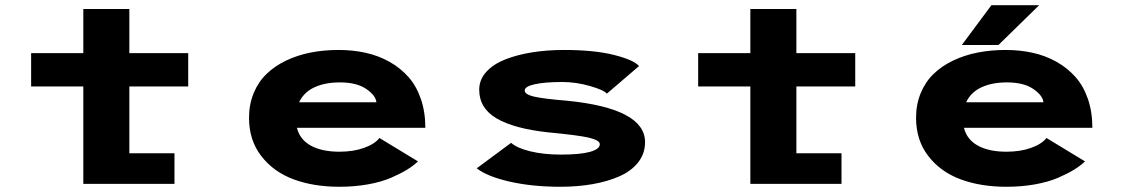

<svg xmlns="http://www.w3.org/2000/svg" viewBox="-20 -703 4290 734"><path d="M99 -372.5V-500H298.5V-668.5H474.5V-500H699.5V-372.5H474.5V-117H647V0H298.5V-372.5Z M1578 -86Q1560 -69 1535.5 -54Q1511 -39 1474.5 -23.2Q1438 -7.5 1386.8 1.8Q1335.5 11 1277.5 11Q1179 11 1102.2 -17.5Q1025.5 -46 978.8 -106.5Q932 -167 932 -252.5Q932 -304 949.8 -347Q967.5 -390 998.8 -420.2Q1030 -450.5 1073.2 -471.2Q1116.5 -492 1167 -502Q1217.5 -512 1274.5 -512Q1329 -512 1377.8 -501.2Q1426.5 -490.5 1468.5 -467Q1510.5 -443.5 1541 -409.2Q1571.5 -375 1588.8 -325.2Q1606 -275.5 1606 -214.5H1115Q1126.5 -169 1168.8 -146Q1211 -123 1277.5 -123Q1331 -123 1372 -137.8Q1413 -152.5 1430.5 -175.5ZM1279 -388Q1222.5 -388 1182 -369.2Q1141.5 -350.5 1123.5 -312H1419Q1416.5 -338 1380 -363Q1343.5 -388 1279 -388Z M2122 11Q2015.5 11 1929.2 -8.5Q1843 -28 1802.5 -59.5L1934 -157Q1956 -137 2007.2 -124.5Q2058.5 -112 2124 -112Q2198 -112 2235.5 -122.5Q2273 -133 2273 -151.5Q2273 -167 2230.8 -176.8Q2188.5 -186.5 2076 -197Q1946 -211 1879 -250Q1812 -289 1812 -360Q1812 -398.5 1839 -428.2Q1866 -458 1912 -476Q1958 -494 2015 -503Q2072 -512 2136 -512Q2252 -512 2327.2 -493Q2402.5 -474 2423 -450.5L2300 -345Q2288.5 -359 2235.2 -374.2Q2182 -389.5 2130.5 -389.5Q2063 -389.5 2024.5 -381Q1986 -372.5 1986 -357Q1986 -342 2021 -333.8Q2056 -325.5 2147 -318Q2446 -288.5 2446 -159.5Q2446 -116 2419.8 -82.5Q2393.5 -49 2348 -29Q2302.5 -9 2245.2 1Q2188 11 2122 11Z M2649 -372.5V-500H2848.5V-668.5H3024.5V-500H3249.5V-372.5H3024.5V-117H3197V0H2848.5V-372.5Z M3657 -531 3770 -683H3952.5L3797 -531ZM4128 -86Q4110 -69 4085.5 -54Q4061 -39 4024.5 -23.2Q3988 -7.5 3936.8 1.8Q3885.5 11 3827.5 11Q3729 11 3652.2 -17.5Q3575.5 -46 3528.8 -106.5Q3482 -167 3482 -252.5Q3482 -304 3499.8 -347Q3517.5 -390 3548.8 -420.2Q3580 -450.5 3623.2 -471.2Q3666.5 -492 3717 -502Q3767.5 -512 3824.5 -512Q3879 -512 3927.8 -501.2Q3976.5 -490.5 4018.5 -467Q4060.5 -443.5 4091 -409.2Q4121.5 -375 4138.8 -325.2Q4156 -275.5 4156 -214.5H3665Q3676.5 -169 3718.8 -146Q3761 -123 3827.5 -123Q3881 -123 3922 -137.8Q3963 -152.5 3980.5 -175.5ZM3829 -388Q3772.5 -388 3732 -369.2Q3691.5 -350.5 3673.5 -312H3969Q3966.5 -338 3930 -363Q3893.5 -388 3829 -388Z"/></svg>

Font: League Mono Wide
Style: Bold
Weight: 700
Width: 8
Designer: Tyler Finck
Foundry: The League of Moveable Type / Tyler Finck
Version: Version 2.210